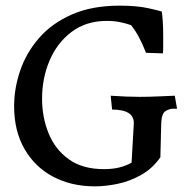

<svg xmlns="http://www.w3.org/2000/svg" viewBox="-20 -639 681 680"><path d="M316 21Q233 21 168.5 -13Q104 -47 67 -111Q30 -175 30 -263Q30 -326 51.5 -389Q73 -452 118 -504Q163 -556 234 -587.5Q305 -619 404 -619Q464 -619 505 -610Q546 -601 553 -598Q555 -585 556.5 -563Q558 -541 558 -509Q558 -491 558 -475.5Q558 -460 557 -450L497 -452Q486 -481 472.5 -506.5Q459 -532 444 -550Q427 -556 405.5 -560.5Q384 -565 359 -565Q285 -565 233.5 -526Q182 -487 155.5 -424.5Q129 -362 129 -289Q129 -224 152 -167Q175 -110 223.5 -75Q272 -40 348 -40Q379 -40 403 -46Q427 -52 446 -63L454 -203Q454 -251 377 -251L372 -300Q401 -298 427 -297Q453 -296 475 -296Q507 -296 539.5 -297.5Q572 -299 599 -300L607 -254H594Q579 -254 565.5 -245Q552 -236 551 -201L548 -82Q520 -42 480 -19.5Q440 3 397 12Q354 21 316 21Z"/></svg>

Font: Maname
Style: Regular
Weight: 400
Designer: Pathum Egodawatta
Foundry: mooniak
Version: Version 1.000; ttfautohint (v1.8.4.7-5d5b)